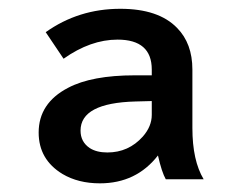

<svg xmlns="http://www.w3.org/2000/svg" viewBox="-20 -819 570 441"><path d="M328.6 -646V-659.2Q328.6 -728 250 -728Q188 -728 126 -684.1L85 -745.1Q160.6 -798.8 256.3 -798.8Q344.2 -798.8 386.7 -754.9Q421.9 -719.2 421.9 -659.2V-524.9Q421.9 -450.2 447.8 -407.2H360.8Q351.6 -423.3 342.8 -461.9Q293 -397.9 209.5 -397.9Q159.7 -397.9 123.5 -419.4Q68.8 -452.6 68.8 -514.6Q68.8 -582 136.2 -617.2Q190.4 -646 290 -646ZM328.6 -586.9 291 -585.9Q165 -582.5 165 -519Q165 -493.2 186 -479Q201.7 -468.8 226.6 -468.8Q275.4 -468.8 308.1 -505.4Q328.6 -528.8 328.6 -555.2Z"/></svg>

Font: BIZ UDPGothic
Style: Bold
Weight: 700
Designer: TypeBank Co., Ltd.
Foundry: Morisawa Inc.
Version: Version 1.051